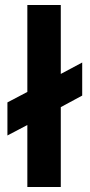

<svg xmlns="http://www.w3.org/2000/svg" viewBox="-20 -751 360 771"><path d="M89.8 -381.8V-731H224.1V-454.1L310.1 -500V-367.2L224.1 -320.8V0H89.8V-249L9.8 -207V-339.8Z"/></svg>

Font: Righteous
Style: Regular
Weight: 400
Version: Version 1.000